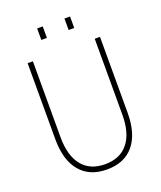

<svg xmlns="http://www.w3.org/2000/svg" viewBox="-160 -979 921 1097"><g transform="rotate(-20 300.0 -431.0)"><path d="M300 16Q194 16 137 -52.5Q80 -121 80 -248V-710H112V-248Q112 -136 160.5 -76Q209 -16 300 -16Q391 -16 439.5 -76Q488 -136 488 -248V-710H520V-248Q520 -121 463 -52.5Q406 16 300 16ZM199 -808V-878H233V-808ZM365 -808V-878H399V-808Z"/></g></svg>

Font: Geist Mono Thin
Style: Regular
Weight: 100
Monospace: yes
Designer: Basement.studio, Andrés Briganti, Mateo Zaragoza
Foundry: Basement.studio, Vercel, Andrés Briganti, Guido Ferreyra, Mateo Zaragoza
Version: Version 1.500; ttfautohint (v1.8.4.7-5d5b)